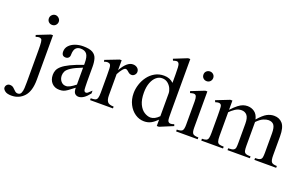

<svg xmlns="http://www.w3.org/2000/svg" viewBox="-177 -1155 2902 1832"><g transform="rotate(20 1274.0 -239.0)"><path d="M10.7 216.8Q-35.2 216.8 -56.2 199.7Q-77.1 182.6 -77.1 167.5Q-77.1 149.4 -65.2 137.2Q-53.2 125 -36.6 125Q-13.2 125 1.7 137.9Q16.6 150.9 29.5 164.1Q42.5 177.2 60.5 177.2Q84 177.2 93.5 157Q103 136.7 104.5 106.4Q106 76.2 106 45.9V-272.5Q106 -336.4 102.8 -360.4Q99.6 -384.3 92.3 -389.6Q82 -397 69.8 -396.7Q57.6 -396.5 36.6 -389.2L31.2 -406.7L167 -460.4H187.5V-9.8Q187.5 106.9 137.5 161.9Q87.4 216.8 10.7 216.8ZM145 -549.8Q123.5 -549.8 109.4 -563.7Q95.2 -577.6 95.2 -599.6Q95.2 -620.6 110.4 -635.3Q125.5 -649.9 145 -649.9Q163.6 -649.9 179.4 -635.3Q195.3 -620.6 195.3 -599.6Q195.3 -580.1 181.4 -564.9Q167.5 -549.8 145 -549.8Z M722.7 -92.8V-64.5Q667.5 8.3 615.2 8.3Q593.8 8.3 578.4 -6.8Q563 -22 563 -64.5Q523.9 -33.7 501.5 -18.1Q479 -2.4 461.9 2.9Q444.8 8.3 420.9 8.3Q373 8.3 343.8 -22.9Q314.5 -54.2 314.5 -106Q314.5 -130.9 323.7 -153.3Q333 -175.8 358.9 -198.2Q384.8 -220.7 434.1 -244.9Q483.4 -269 563 -296.4V-314.9Q563 -379.9 542.7 -405.5Q522.5 -431.2 479.5 -431.2Q449.2 -431.2 431.6 -411.9Q414.1 -392.6 413.1 -347.7Q414.1 -326.2 402.6 -314Q391.1 -301.8 372.6 -301.8Q331.5 -301.8 331.5 -348.1Q331.5 -383.3 354.7 -408.4Q377.9 -433.6 415.3 -447Q452.6 -460.4 495.1 -460.4Q560.1 -460.4 592 -441.9Q624 -423.3 634.5 -389.2Q645 -355 645 -307.6V-155.8Q645 -124 646.2 -104Q647.5 -84 647.9 -77.1Q651.4 -53.2 668.9 -53.2Q679.2 -53.2 687 -59.6Q694.8 -65.9 722.7 -92.8ZM563 -96.2V-268.1Q487.8 -238.8 452.4 -215.3Q417 -191.9 407 -171.1Q397 -150.4 397 -128.9Q397 -94.7 416.7 -71Q436.5 -47.4 464.8 -47.4Q483.9 -45.9 508.1 -58.6Q532.2 -71.3 563 -96.2Z M1000.5 -460.4Q1027.8 -460.4 1045.9 -445.3Q1064 -430.2 1064 -406.7Q1064 -389.2 1051 -375Q1038.1 -360.8 1019.5 -360.8Q1003.4 -360.8 991.9 -369.6Q980.5 -378.4 970.9 -387.2Q961.4 -396 950.7 -396Q938 -396 920.7 -375.5Q903.3 -355 884.8 -319.3V-104Q884.8 -61 900.4 -39.8Q916 -18.6 963.9 -18.6V0H731.4V-18.6Q759.3 -18.6 774.9 -23.2Q790.5 -27.8 796.9 -45.4Q803.2 -63 803.2 -101.1V-274.4Q803.2 -321.8 802 -344.2Q800.8 -366.7 797.6 -375.2Q794.4 -383.8 789.1 -389.6Q777.8 -396 764.9 -396.7Q752 -397.5 731.4 -389.2L727.1 -406.7L865.7 -460.4H884.8V-359.9Q940.4 -460.4 1000.5 -460.4Z M1571.3 -41.5 1436 14.6H1414.1V-49.8Q1383.8 -18.6 1353 -2Q1322.3 14.6 1283.2 14.6Q1233.9 14.6 1191.9 -13.9Q1149.9 -42.5 1124.5 -92.3Q1099.1 -142.1 1099.1 -205.1Q1099.1 -248.5 1113.5 -293.7Q1127.9 -338.9 1155.8 -376.7Q1183.6 -414.6 1224.1 -437.7Q1264.6 -460.9 1316.4 -460.9Q1376.5 -460.9 1414.1 -423.3V-506.3Q1414.1 -556.2 1412.4 -579.1Q1410.6 -602.1 1407.5 -610.6Q1404.3 -619.1 1398.9 -625Q1390.6 -633.3 1377.9 -631.8Q1365.2 -630.4 1346.2 -624L1338.9 -641.1L1473.6 -695.3H1496.1V-177.2Q1496.1 -129.9 1496.8 -105.7Q1497.6 -81.5 1500.7 -71.5Q1503.9 -61.5 1511.2 -56.6Q1525.9 -43.9 1564.9 -58.6ZM1414.1 -85V-315.9Q1414.1 -340.3 1401.6 -366.7Q1389.2 -393.1 1366 -411.9Q1342.8 -430.7 1310.5 -431.2Q1277.8 -432.6 1250.2 -409.9Q1222.7 -387.2 1206.1 -344.7Q1189.5 -302.2 1189.5 -244.1Q1189.5 -171.9 1210.7 -127.2Q1231.9 -82.5 1263.9 -62Q1295.9 -41.5 1327.6 -40.5Q1371.1 -40.5 1414.1 -85Z M1824.2 0H1605V-18.6Q1647.5 -18.6 1660.4 -32.5Q1673.3 -46.4 1673.3 -92.3V-331.1Q1673.3 -363.3 1666.5 -379.9Q1659.7 -396.5 1639.6 -396.5Q1633.3 -396.5 1624.8 -394.5Q1616.2 -392.6 1605 -389.2L1598.6 -406.7L1734.4 -460.4H1754.9V-92.3Q1754.9 -46.4 1768.3 -32.5Q1781.7 -18.6 1824.2 -18.6ZM1714.4 -549.8Q1693.4 -549.8 1679 -563.7Q1664.6 -577.6 1664.6 -599.6Q1664.6 -621.6 1679.4 -635Q1694.3 -648.4 1714.4 -648.4Q1734.9 -648.4 1749.3 -634.5Q1763.7 -620.6 1763.7 -599.6Q1763.7 -579.1 1749.8 -564.5Q1735.8 -549.8 1714.4 -549.8Z M1860.4 0V-18.6Q1888.7 -18.6 1903.1 -24.7Q1917.5 -30.8 1922.4 -48.6Q1927.2 -66.4 1927.2 -101.1V-272.5Q1927.2 -333.5 1924.6 -365Q1921.9 -396.5 1893.6 -396Q1879.4 -396 1860.4 -389.2L1852.1 -406.7L1988.3 -460.4H2009.3V-366.2Q2045.4 -405.3 2072 -425.5Q2098.6 -445.8 2120.6 -453.1Q2142.6 -460.4 2164.6 -460.4Q2204.6 -460.4 2235.8 -437.7Q2267.1 -415 2277.8 -366.2Q2327.6 -422.9 2362.5 -441.7Q2397.5 -460.4 2434.6 -460.4Q2488.8 -460.4 2521 -422.9Q2553.2 -385.3 2553.2 -294.9V-101.1Q2553.2 -49.8 2566.7 -34.2Q2580.1 -18.6 2621.1 -18.6V0H2399.9V-18.6Q2435.1 -18.6 2450 -26.6Q2464.8 -34.7 2468 -53Q2471.2 -71.3 2471.2 -101.1V-294.9Q2471.2 -355 2453.4 -378.9Q2435.5 -402.8 2397.5 -402.8Q2376.5 -402.8 2346.7 -390.4Q2316.9 -377.9 2282.2 -341.8V-101.1Q2282.2 -69.3 2285.9 -51.3Q2289.6 -33.2 2304.7 -25.9Q2319.8 -18.6 2354 -18.6V0H2127V-18.6Q2165.5 -18.6 2180.7 -27.3Q2195.8 -36.1 2198.2 -54.4Q2200.7 -72.8 2200.7 -101.1V-294.9Q2200.7 -354.5 2179.9 -379.2Q2159.2 -403.8 2124 -403.8Q2089.4 -403.8 2059.6 -383.5Q2029.8 -363.3 2009.3 -341.8V-101.1Q2009.3 -63.5 2015.4 -45.9Q2021.5 -28.3 2037.1 -23.4Q2052.7 -18.6 2081.5 -18.6V0Z"/></g></svg>

Font: Awami Nastaliq
Style: Regular
Weight: 400
Designer: Peter Martin, SIL International
Foundry: SIL International
Version: Version 3.100